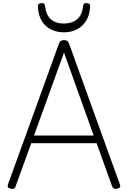

<svg xmlns="http://www.w3.org/2000/svg" viewBox="-20 -1214 832 1248"><path d="M52 13Q36 10 32 3Q28 -4 32 -16L363 -930Q367 -943 374.5 -948Q382 -953 396 -953Q411 -953 418 -948Q425 -943 429 -930L759 -16Q764 -4 759.5 3Q755 10 739 13Q725 15 718.5 10.5Q712 6 706 -10L608 -283H183L84 -10Q79 6 72.5 10.5Q66 15 52 13ZM201 -333H589L396 -872ZM396 -1004Q324 -1004 277 -1046.5Q230 -1089 226 -1174Q226 -1183 232 -1188.5Q238 -1194 250 -1194Q262 -1194 267 -1189Q272 -1184 273 -1174Q279 -1116 311 -1088.5Q343 -1061 396 -1061Q448 -1061 481 -1088.5Q514 -1116 520 -1174Q521 -1184 525.5 -1189Q530 -1194 541 -1194Q554 -1194 560.5 -1188.5Q567 -1183 566 -1174Q564 -1119 541 -1081Q518 -1043 481 -1023.5Q444 -1004 396 -1004Z"/></svg>

Font: Playwrite US Modern ExtraLight
Style: Regular
Weight: 250
Designer: Veronika Burian, José Scaglione
Foundry: TypeTogether
Version: Version 1.003